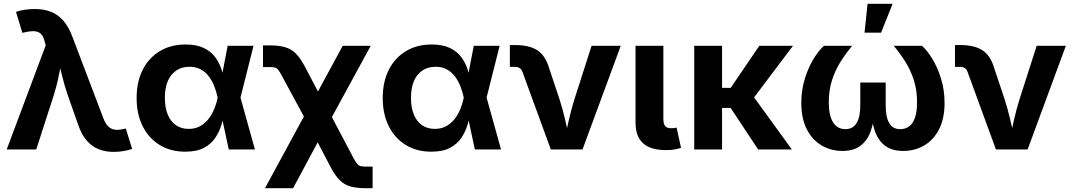

<svg xmlns="http://www.w3.org/2000/svg" viewBox="-20 -787 5648 1011"><path d="M15.3 0 220.8 -548.4 215.6 -566.6Q208.9 -594.6 196.3 -607.6Q183.7 -620.5 163.4 -622.4Q143.1 -624.2 112.6 -617.3L97.7 -614.1L64.2 -724.5Q80.4 -731.1 108 -735.3Q135.5 -739.5 163.2 -739.5Q211 -739.5 248.1 -724.9Q285.3 -710.3 313.2 -678.6Q341.1 -646.9 360.3 -595.7L524.4 -164Q535.3 -135.7 549.8 -121.6Q564.2 -107.5 582.9 -104.6Q601.7 -101.7 624.5 -106.5L642.3 -110.3L675.8 -3Q659.8 3.3 633.1 8Q606.4 12.8 578.1 12.8Q533.6 12.8 497.8 -2Q462.1 -16.8 435.2 -48.5Q408.4 -80.3 391 -131.9L337.6 -283.4Q319.2 -337.5 306.2 -390.5Q293.3 -443.4 279.7 -502.8H313.8Q300.4 -444.3 289.9 -390.7Q279.5 -337.1 262.5 -283.4L170.8 0Z M955.2 11.7Q878.3 11.7 820.7 -23.6Q763 -59 731.2 -122.6Q699.4 -186.1 699.4 -271Q699.4 -356.4 731.4 -419.6Q763.5 -482.8 821.6 -517.8Q879.6 -552.7 957 -552.7Q1015.3 -552.7 1053 -534.4Q1090.7 -516.1 1112.6 -486.9Q1134.5 -457.6 1145.5 -424Q1156.6 -390.5 1161.6 -360.5H1209.2L1245.9 -274.4L1322.3 0H1184.5L1125.8 -274.4Q1119.4 -304.5 1108.2 -333.1Q1097 -361.6 1079.6 -384.7Q1062.2 -407.9 1037 -421.6Q1011.9 -435.4 977.9 -435.4Q937.4 -435.4 908.2 -415.8Q879 -396.3 863.5 -359.9Q848.1 -323.5 848.1 -271.9Q848.1 -220.9 863.1 -184.2Q878 -147.5 906.3 -127.9Q934.5 -108.3 973.5 -108.3Q1007.9 -108.3 1033.9 -122.8Q1059.9 -137.3 1078.4 -161.1Q1096.8 -185 1108.5 -213.9Q1120.2 -242.7 1125.8 -271.5L1178.8 -545.9H1315L1245.9 -271.5L1209.2 -191H1161.6Q1155.6 -161.2 1144.8 -126.3Q1134 -91.3 1112.6 -59.9Q1091.1 -28.4 1053.4 -8.3Q1015.6 11.7 955.2 11.7Z M1375.2 204.1 1626.5 -258.8H1681L1840.5 43.6Q1852.2 65.4 1860.2 75.3Q1868.1 85.2 1879.2 87.8Q1890.2 90.4 1910 90.4H1942V204.1H1910Q1859.7 204.1 1826.8 195.2Q1793.9 186.3 1770.2 163.1Q1746.4 140 1723.2 97.2L1652.8 -37.5L1523.3 204.1ZM1622.6 -95.2 1466.3 -383.9Q1453.5 -408 1445.7 -418.4Q1437.9 -428.8 1427.6 -431.3Q1417.4 -433.9 1396.9 -433.9H1364.9V-548.1H1396.9Q1447.4 -548.1 1480.3 -538.8Q1513.3 -529.4 1537.3 -505.6Q1561.3 -481.8 1584.4 -438.1L1654.3 -305.3L1784.6 -545.9H1932.1L1686.6 -95.2Z M2251.1 11.7Q2174.2 11.7 2116.6 -23.6Q2058.9 -59 2027.1 -122.6Q1995.3 -186.1 1995.3 -271Q1995.3 -356.4 2027.3 -419.6Q2059.4 -482.8 2117.5 -517.8Q2175.5 -552.7 2252.9 -552.7Q2311.2 -552.7 2348.9 -534.4Q2386.6 -516.1 2408.5 -486.9Q2430.4 -457.6 2441.4 -424Q2452.5 -390.5 2457.5 -360.5H2505.1L2541.8 -274.4L2618.2 0H2480.4L2421.7 -274.4Q2415.3 -304.5 2404.1 -333.1Q2392.9 -361.6 2375.5 -384.7Q2358.1 -407.9 2332.9 -421.6Q2307.8 -435.4 2273.8 -435.4Q2233.3 -435.4 2204.1 -415.8Q2174.9 -396.3 2159.4 -359.9Q2144 -323.5 2144 -271.9Q2144 -220.9 2159 -184.2Q2173.9 -147.5 2202.2 -127.9Q2230.4 -108.3 2269.4 -108.3Q2303.8 -108.3 2329.8 -122.8Q2355.8 -137.3 2374.3 -161.1Q2392.7 -185 2404.4 -213.9Q2416.1 -242.7 2421.7 -271.5L2474.7 -545.9H2610.9L2541.8 -271.5L2505.1 -191H2457.5Q2451.5 -161.2 2440.7 -126.3Q2429.9 -91.3 2408.5 -59.9Q2387 -28.4 2349.3 -8.3Q2311.5 11.7 2251.1 11.7Z M2880.4 0 2731.3 -407.8Q2726.1 -422.4 2716.3 -428.6Q2706.5 -434.8 2690.1 -434.8H2664.7V-549.8H2692.3Q2766.2 -549.8 2808.3 -522.9Q2850.5 -495.9 2869.6 -433.9L2926.8 -262.5Q2943.8 -209.1 2956.2 -155.1Q2968.6 -101 2981.7 -43.1H2950.3Q2963.1 -101 2975.4 -155.2Q2987.7 -209.3 3004.2 -262.5L3095 -545.9H3248.7L3047.3 0Z M3488.9 3.4Q3405.2 3.4 3365.9 -32.7Q3326.5 -68.9 3326.5 -141.7V-545.9H3473V-161.8Q3473 -135.5 3482.1 -123.7Q3491.3 -111.9 3513.4 -111.9Q3525.2 -111.9 3531.6 -112.7Q3538 -113.6 3542.7 -115.3L3566.1 -8.3Q3554.4 -4.4 3534.3 -0.5Q3514.1 3.4 3488.9 3.4Z M3782.1 -545.9V0H3635.6V-545.9ZM4155.6 -545.9 3908.7 -218.5H3744.6V-324.3H3827.5L3978.3 -545.9ZM3972.1 0 3823.8 -223.9 3935.2 -295.6 4149.5 0Z M4416.1 7.8Q4355.9 7.8 4306.7 -21Q4257.4 -49.9 4228.4 -106.2Q4199.4 -162.5 4199.4 -244.7Q4199.4 -312.6 4217.7 -372Q4236 -431.3 4263.6 -476.5Q4291.2 -521.7 4318.4 -545.9H4467.1Q4433.2 -505.1 4405.2 -460.4Q4377.2 -415.8 4360.7 -363.5Q4344.1 -311.3 4344.1 -247.8Q4344.1 -178.3 4366.8 -142.6Q4389.4 -107 4431.5 -107Q4471.1 -107 4490.5 -138.8Q4510 -170.7 4510 -233.9V-352.5H4643.7V-233.9Q4643.7 -170.7 4662.2 -138.8Q4680.7 -107 4720.4 -107Q4763.4 -107 4786.1 -142.6Q4808.9 -178.3 4808.9 -247.8Q4808.9 -312.5 4791.9 -365.2Q4774.9 -417.9 4747 -462.3Q4719.2 -506.7 4685.9 -545.9H4834.7Q4861.7 -522.2 4889.1 -477.4Q4916.6 -432.7 4935.1 -373.1Q4953.7 -313.5 4953.7 -244.7Q4953.7 -162.3 4924.6 -106Q4895.6 -49.7 4846.3 -20.9Q4797 7.8 4736 7.8Q4676.1 7.8 4640.3 -19.7Q4604.4 -47.1 4587.2 -96Q4570 -144.8 4565.7 -208.9H4586Q4581.9 -143.9 4564.3 -95.2Q4546.6 -46.4 4510.7 -19.3Q4474.9 7.8 4416.1 7.8ZM4532.2 -615.1 4548.3 -767.1H4680.2L4619.4 -615.1Z M5224.2 0 5075 -407.8Q5069.9 -422.4 5060.1 -428.6Q5050.2 -434.8 5033.8 -434.8H5008.5V-549.8H5036Q5110 -549.8 5152.1 -522.9Q5194.2 -495.9 5213.3 -433.9L5270.5 -262.5Q5287.5 -209.1 5299.9 -155.1Q5312.3 -101 5325.4 -43.1H5294Q5306.9 -101 5319.1 -155.2Q5331.4 -209.3 5347.9 -262.5L5438.8 -545.9H5592.5L5391.1 0Z"/></svg>

Font: Adwaita Sans
Style: Regular
Weight: 400
Designer: Rasmus Andersson
Foundry: rsms
Version: Version 4.001;git-9221beed3